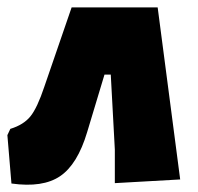

<svg xmlns="http://www.w3.org/2000/svg" viewBox="-34 -492 536 520"><path d="M160 -472H393L454 -6L277 4V-87L266 -290H249L202 -134Q176 -47 129 -15Q82 17 -3 5L-14 -126L-6 -143Q30 -154 48.5 -177Q67 -200 86 -257Z"/></svg>

Font: Alegreya Sans SC Black
Style: Italic
Weight: 900
Italic angle: -7°
Designer: Juan Pablo del Peral
Foundry: Huerta Tipografica
Version: Version 2.007